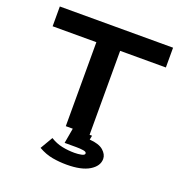

<svg xmlns="http://www.w3.org/2000/svg" viewBox="-144 -753 1039 1085"><g transform="rotate(20 375.0 -210.5)"><path d="M295 0V-505H32V-624H713V-505H438V0ZM373 203Q329 203 287 195.5Q245 188 203 164L247 89Q281 110 317.5 117.5Q354 125 392 125Q414 125 433.5 121Q453 117 453 107Q453 97 434 94Q415 91 392 91H321L337 0H453L448 25Q505 29 531 52Q557 75 557 102Q557 145 509.5 174Q462 203 373 203Z"/></g></svg>

Font: Inconsolata ExtraExpanded Black
Style: Regular
Weight: 900
Width: 8
Monospace: yes
Designer: Raph Levien, Cyreal, Brenton Simpson
Foundry: Raph Levien, Cyreal, Google
Version: Version 3.001; ttfautohint (v1.8.2.53-6de2)